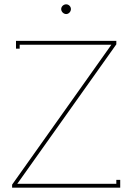

<svg xmlns="http://www.w3.org/2000/svg" viewBox="-20 -868 611 888"><path d="M263 -826C263 -814 274 -803 286 -803C298 -803 308 -814 308 -826C308 -838 298 -848 286 -848C274 -848 263 -838 263 -826ZM518 -663V-679H54V-643H71V-661H495L36 -14V0H536V-36H518V-18H60Z"/></svg>

Font: Rawengulk
Style: Light
Weight: 300
Version: Version 0.9